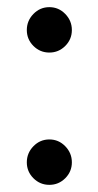

<svg xmlns="http://www.w3.org/2000/svg" viewBox="-20 -614 273 537"><path d="M181 -160Q181 -134 162.5 -115.5Q144 -97 118 -97Q92 -97 73.5 -115.5Q55 -134 55 -160Q55 -186 73.5 -205Q92 -224 118 -224Q144 -224 162.5 -205Q181 -186 181 -160ZM181 -530Q181 -504 162.5 -485.5Q144 -467 118 -467Q92 -467 73.5 -485.5Q55 -504 55 -530Q55 -556 73.5 -575Q92 -594 118 -594Q144 -594 162.5 -575Q181 -556 181 -530Z"/></svg>

Font: Jua
Style: Regular
Weight: 400
Version: Version 1.001